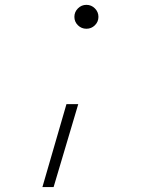

<svg xmlns="http://www.w3.org/2000/svg" viewBox="-20 -547 626 780"><path d="M152.3 212.9 250 -124H297.9L197.8 212.9ZM331.1 -430.2Q311 -430.2 296.6 -444.3Q282.2 -458.5 282.2 -478.5Q282.2 -498.5 296.6 -512.9Q311 -527.3 331.1 -527.3Q351.1 -527.3 365.5 -512.9Q379.9 -498.5 379.9 -478.5Q379.9 -458.5 365.5 -444.3Q351.1 -430.2 331.1 -430.2Z"/></svg>

Font: Cascadia Code ExtraLight
Style: Italic
Weight: 200
Italic angle: -10°
Monospace: yes
Designer: Aaron Bell
Foundry: Saja Typeworks
Version: Version 2404.023; ttfautohint (v1.8.4)